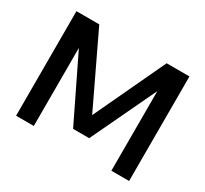

<svg xmlns="http://www.w3.org/2000/svg" viewBox="-148 -959 1259 1177"><g transform="rotate(30 482.0 -370.0)"><path d="M82 0V-740H243.5L484 -236.5L720.5 -740H882V0H756.5V-563.5L539 -105H425L207.5 -552.5V0Z"/></g></svg>

Font: Encode Sans Semi Expanded SemiBold
Style: Regular
Weight: 600
Width: 6
Designer: Multiple Designers
Foundry: Impallari Type
Version: Version 3.000; ttfautohint (v1.8.3) -l 8 -r 50 -G 200 -x 14 